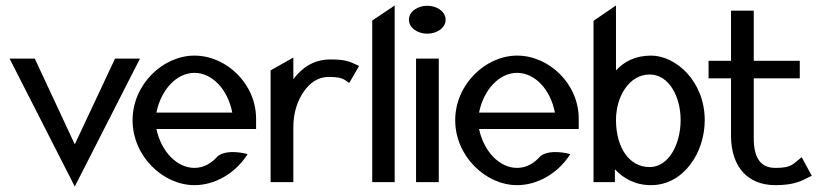

<svg xmlns="http://www.w3.org/2000/svg" viewBox="-20 -665 3005 701"><path d="M15 -451 253 16 491 -451H400L253 -138L107 -451Z M464 -226C464 -95 575 11 690 11C765 11 837 -32 880 -96L884 -102L877 -104C877 -104 814 -121 778 -97H777C753 -69 724 -52 690 -52C626 -52 569 -111 551 -194H915V-231C915 -360 806 -462 690 -462C575 -462 464 -357 464 -226ZM551 -254C568 -338 625 -399 690 -399C755 -399 812 -338 828 -254Z M968 0H1051V-201C1051 -257 1068 -301 1090 -332C1110 -360 1139 -384 1179 -384C1224 -384 1233 -378 1251 -365L1255 -362L1291 -424L1285 -427C1258 -439 1245 -448 1187 -448C1122 -448 1081 -415 1051 -376V-455L968 -408Z M1339 0H1421V-645L1339 -590Z M1473 -593C1473 -563 1505 -542 1540 -542C1575 -542 1607 -563 1607 -593C1607 -623 1575 -644 1540 -644C1505 -644 1473 -623 1473 -593ZM1499 0H1582V-451H1499Z M1642 -226C1642 -95 1753 11 1868 11C1943 11 2015 -32 2058 -96L2062 -102L2055 -104C2055 -104 1992 -121 1956 -97H1955C1931 -69 1902 -52 1868 -52C1804 -52 1747 -111 1729 -194H2093V-231C2093 -360 1984 -462 1868 -462C1753 -462 1642 -357 1642 -226ZM1729 -254C1746 -338 1803 -399 1868 -399C1933 -399 1990 -338 2006 -254Z M2147 0H2225V-47C2255 -15 2297 11 2357 11C2476 11 2553 -108 2553 -226C2553 -368 2448 -462 2357 -462C2299 -462 2259 -440 2229 -408V-645L2147 -589ZM2229 -227C2229 -311 2276 -393 2352 -393C2423 -393 2465 -311 2465 -227C2465 -136 2420 -55 2352 -55C2276 -55 2229 -128 2229 -227Z M2567 -379H2649V-165C2651 -53 2712 11 2811 11C2879 11 2906 -4 2939 -21L2944 -23L2907 -91L2902 -87C2873 -64 2868 -52 2811 -52C2756 -52 2732 -90 2732 -160V-379H2900V-443H2732V-626H2649V-443H2567Z"/></svg>

Font: Charger Sport
Style: DfBdNrw
Weight: 400
Designer: Jasper
Foundry: Cannot Into Space Fonts
Version: Version 1.1